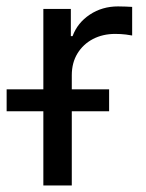

<svg xmlns="http://www.w3.org/2000/svg" viewBox="-58 -570 448 590"><path d="M75.2 0V-542.5H159.7V-459H165Q180.2 -500 218 -525.1Q255.9 -550.3 304.7 -550.3Q314.9 -550.3 327.9 -549.8Q340.8 -549.3 348.1 -548.8V-460.9Q344.2 -461.9 328.9 -463.9Q313.5 -465.8 295.9 -465.8Q257.8 -465.8 227.5 -450Q197.3 -434.1 179.9 -405.5Q162.6 -377 162.6 -338.9V0ZM-37.6 -228V-295.4H277.3V-228Z"/></svg>

Font: Inter 16pt
Style: Regular
Weight: 400
Version: Version 4.001;git-66647c0bb